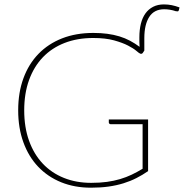

<svg xmlns="http://www.w3.org/2000/svg" viewBox="-20 -864 854 892"><path d="M650.5 -629 643.5 -618.5Q639.5 -612.5 632 -614.5Q627 -616 613.8 -627.5Q600.5 -639 575 -652.2Q549.5 -665.5 509.8 -676.5Q470 -687.5 413 -687.5Q339.5 -687.5 280.2 -664.5Q221 -641.5 179.2 -598Q137.5 -554.5 115 -492.2Q92.5 -430 92.5 -351.5Q92.5 -272.5 115 -210Q137.5 -147.5 178.5 -104Q219.5 -60.5 276.8 -37.5Q334 -14.5 403.5 -14.5Q444 -14.5 476.8 -19Q509.5 -23.5 538 -32Q566.5 -40.5 591.8 -52.5Q617 -64.5 642.5 -80V-287H494Q490.5 -287 488 -289.5Q485.5 -292 485.5 -295V-309H668V-69Q642 -51 614 -36.8Q586 -22.5 553.8 -12.5Q521.5 -2.5 484.2 2.8Q447 8 402.5 8Q326.5 8 264.2 -17.2Q202 -42.5 157.5 -89.2Q113 -136 88.8 -202.5Q64.5 -269 64.5 -351.5Q64.5 -434 88.8 -500.2Q113 -566.5 158.5 -613.5Q204 -660.5 268.5 -685.8Q333 -711 413.5 -711Q448.5 -711 478.5 -707Q508.5 -703 534.8 -695Q561 -687 584 -674.8Q607 -662.5 628.5 -646.5Q627.5 -658 627.5 -668.5Q627.5 -679 627.5 -691Q627.5 -725.5 634.5 -753.8Q641.5 -782 655.8 -801.8Q670 -821.5 691.5 -832.5Q713 -843.5 741.5 -843.5Q760.5 -843.5 777.8 -840Q795 -836.5 814 -829.5L811 -817Q809.5 -811.5 805.5 -811.2Q801.5 -811 796.5 -812Q783.5 -816.5 769.5 -818.8Q755.5 -821 743 -821Q696 -821 673.2 -785.2Q650.5 -749.5 650.5 -687Z"/></svg>

Font: Lato 2
Style: Regular
Weight: 200
Designer: Lukasz Dziedzic with Adam Twardoch and Botio Nikoltchev
Foundry: tyPoland Lukasz Dziedzic
Version: Version 2.015; 2015-08-06; http://www.latofonts.com/